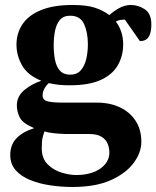

<svg xmlns="http://www.w3.org/2000/svg" viewBox="-20 -515 625 768"><path d="M270 232.9Q225.1 232.9 180.9 226.3Q136.7 219.7 100.6 205.1Q64.5 190.4 42.7 165.8Q21 141.1 21 105Q21 64 45.9 38.1Q70.8 12.2 116.7 -2.4Q70.8 -21.5 59.1 -45.2Q47.4 -68.8 47.4 -93.3Q47.4 -130.4 77.9 -155.3Q108.4 -180.2 145.5 -191.9Q91.3 -213.4 68.6 -252.9Q45.9 -292.5 45.9 -335.9Q45.9 -382.8 70.3 -418.7Q94.7 -454.6 144.8 -474.9Q194.8 -495.1 270.5 -495.1Q325.7 -495.1 358.9 -484.4Q392.1 -473.6 417.5 -454.6Q433.6 -469.7 456.3 -482.4Q479 -495.1 503.4 -495.1Q533.2 -495.1 559.3 -477.8Q585.4 -460.4 585.4 -417Q585.4 -384.3 574.7 -367.4Q564 -350.6 539.6 -350.6L479.5 -436.5Q467.3 -436.5 458.7 -434.6Q450.2 -432.6 443.4 -428.7Q472.7 -389.6 472.7 -337.9Q472.7 -291.5 451.4 -254.2Q430.2 -216.8 383.3 -195.3Q336.4 -173.8 258.3 -173.8Q233.9 -173.8 213.9 -176Q193.8 -178.2 175.3 -182.6Q164.6 -173.3 157.5 -160.2Q150.4 -147 150.4 -133.3Q150.4 -113.3 173.3 -108.9Q196.3 -104.5 232.4 -104.5H368.2Q419.4 -104.5 459.5 -85.7Q499.5 -66.9 522.5 -31.7Q545.4 3.4 545.4 52.7Q545.4 94.2 515.4 135.7Q485.4 177.2 424.3 205.1Q363.3 232.9 270 232.9ZM284.7 185.1Q314.5 185.1 338.9 178.5Q363.3 171.9 380.9 159.7Q398.4 147.5 408 131.1Q417.5 114.7 417.5 95.2Q417.5 77.6 410.9 60.5Q404.3 43.5 386.5 32.2Q368.7 21 335.4 21H241.2Q233.9 21 216.8 19.8Q199.7 18.6 182.6 16.1Q165.5 13.7 158.2 10.3Q153.3 22.9 150.1 36.9Q147 50.8 147 78.1Q147 118.2 169.9 141.6Q192.9 165 225.1 175Q257.3 185.1 284.7 185.1ZM260.7 -216.3Q287.6 -216.3 303 -233.6Q318.4 -251 325 -278.8Q331.5 -306.6 331.5 -337.9Q331.5 -384.8 316.4 -418.5Q301.3 -452.1 260.7 -452.1Q233.9 -452.1 219.7 -435.5Q205.6 -418.9 200.2 -392.1Q194.8 -365.2 194.8 -334Q194.8 -302.7 200 -275.9Q205.1 -249 219.5 -232.7Q233.9 -216.3 260.7 -216.3Z"/></svg>

Font: Gelasio
Style: Bold
Weight: 700
Designer: Eben Sorkin
Foundry: Eben Sorkin
Version: Version 1.008